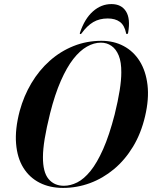

<svg xmlns="http://www.w3.org/2000/svg" viewBox="-20 -911 745 941"><path d="M477 -711Q538 -711 586.2 -685.2Q634.5 -659.5 664.8 -611Q695 -562.5 703 -494.2Q711 -426 691 -341Q671.5 -257.5 632 -192.2Q592.5 -127 538.5 -82Q484.5 -37 420.8 -13.5Q357 10 289 10Q224.5 10 174.5 -15.2Q124.5 -40.5 94.5 -88.8Q64.5 -137 58.8 -207.2Q53 -277.5 76.5 -367Q96.5 -440.5 134 -503.5Q171.5 -566.5 223.8 -613Q276 -659.5 340.2 -685.2Q404.5 -711 477 -711ZM293 -0.5Q325.5 -0.5 358.5 -17Q391.5 -33.5 423.5 -73Q455.5 -112.5 485.5 -180Q515.5 -247.5 542 -350Q558.5 -417 566.5 -467.8Q574.5 -518.5 574.5 -555.5Q575 -606.5 562 -638.5Q549 -670.5 526.2 -686.2Q503.5 -702 474.5 -702Q440.5 -702 406 -682.5Q371.5 -663 339.2 -621.8Q307 -580.5 278 -514.5Q249 -448.5 225.5 -355.5Q207.5 -283 199 -230.8Q190.5 -178.5 190.5 -141.5Q190 -67.5 217.8 -34Q245.5 -0.5 293 -0.5ZM508 -820.5Q467.5 -820.5 437.2 -802.8Q407 -785 380.5 -748.5Q379 -746 377.5 -745Q376 -744 374 -744Q372.5 -744 371.5 -745.8Q370.5 -747.5 372 -751Q395 -819.5 435.5 -855.2Q476 -891 526 -891Q575 -891 597.5 -855.2Q620 -819.5 608 -751Q607.5 -747.5 605.8 -745.8Q604 -744 602 -744Q600 -744 599.2 -745Q598.5 -746 598 -748.5Q590 -787.5 567.2 -804Q544.5 -820.5 508 -820.5Z"/></svg>

Font: Fraunces 120pt SemiBold
Style: Italic
Weight: 600
Italic angle: -16°
Version: Version 1.000;[b76b70a41]